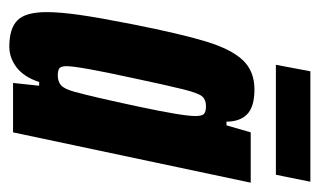

<svg xmlns="http://www.w3.org/2000/svg" viewBox="-157 -521 686 412"><g transform="rotate(90 186.0 -315.0)"><path d="M6 -72Q6 -101 12 -143Q18 -185 32 -256Q53 -362 69.5 -415.5Q86 -469 109.5 -493.5Q133 -518 172 -518Q209 -518 225 -502.5Q241 -487 241 -458H249L264 -510H372L264 0H158L164 -56H156Q145 -23 124.5 -7.5Q104 8 80 8Q41 8 23.5 -9.5Q6 -27 6 -72ZM177 -132Q188 -172 208.5 -268Q229 -364 229 -391Q229 -406 224 -410Q219 -414 208 -414Q194 -414 187 -406Q180 -398 172 -366.5Q164 -335 147 -255Q122 -140 122 -115Q122 -103 126.5 -99.5Q131 -96 142 -96Q155 -96 163 -103Q171 -110 177 -132ZM119 -564 133 -638H370L355 -564Z"/></g></svg>

Font: Saira Ultra Condensed ExtraBold
Style: Italic
Weight: 800
Width: 1
Italic angle: -12°
Designer: Hector Gatti with collaboration of the Omnibus-Type team
Foundry: Omnibus-Type
Version: Version 1.001; ttfautohint (v1.8)